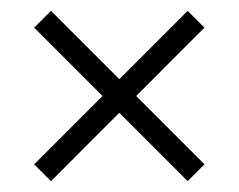

<svg xmlns="http://www.w3.org/2000/svg" viewBox="-20 -480 440 354"><path d="M43 -177 169 -303 43 -429 74 -460 200 -334 326 -460 357 -429 231 -303 357 -177 326 -146 200 -272 74 -146Z"/></svg>

Font: Mukta Malar ExtraLight
Style: Regular
Weight: 275
Designer: Aadarsh Rajan, Girish Dalvi, Yashodeep Gholap
Foundry: Ek Type
Version: Version 2.538;PS 1.000;hotconv 16.6.51;makeotf.lib2.5.65220;